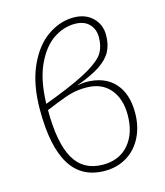

<svg xmlns="http://www.w3.org/2000/svg" viewBox="-112 -824 793 920"><g transform="rotate(-15 285.0 -364.5)"><path d="M506 -223Q506 -155 479.5 -102Q453 -49 405 -19.5Q357 10 295 10Q181 10 125 -80Q69 -170 69 -352Q69 -477 107.5 -564.5Q146 -652 208 -695.5Q270 -739 338 -739Q397 -739 432.5 -704.5Q468 -670 468 -618Q468 -571 450 -537Q432 -503 389.5 -475Q347 -447 272 -420Q307 -425 314 -425Q407 -425 456.5 -371.5Q506 -318 506 -223ZM106 -373 161 -394Q281 -441 339.5 -476.5Q398 -512 415 -543Q432 -574 432 -617Q432 -657 407 -682.5Q382 -708 336 -708Q281 -708 230 -674Q179 -640 144 -565Q109 -490 106 -373ZM469 -222Q469 -302 427.5 -350.5Q386 -399 310 -399Q270 -399 238.5 -391Q207 -383 160 -364L106 -342Q106 -178 151.5 -99.5Q197 -21 295 -21Q375 -21 422 -75.5Q469 -130 469 -222Z"/></g></svg>

Font: FiraGO UltraLight
Style: Regular
Weight: 200
Designer: bBox Type
Foundry: bBox Type GmbH
Version: Version 1.001